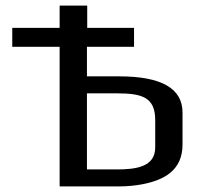

<svg xmlns="http://www.w3.org/2000/svg" viewBox="-20 -669 720 689"><path d="M461 -501V-569H293V-649H194V-569H24V-501H194V0H406C437 0 466 -3 492 -8C569 -23 635 -58 635 -150V-265C635 -352 559 -395 408 -395H292V-501ZM399 -61H292V-334H401C491 -334 537 -319 537 -238V-140C537 -70 468 -61 399 -61Z"/></svg>

Font: Gamestation Text
Style: Bold
Weight: 400
Designer: Jonas Hecksher
Foundry: Jonas Hecksher, Playtypeª, e-types AS
Version: Version 1.003